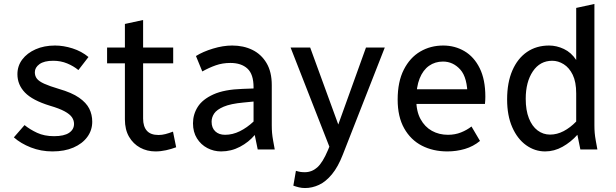

<svg xmlns="http://www.w3.org/2000/svg" viewBox="-20 -755 3113 970"><path d="M50 -61 104 -123Q131 -101 167.5 -84Q204 -67 253 -67Q304 -67 329 -84Q354 -101 354 -129Q354 -147 343.5 -162.5Q333 -178 306.5 -192.5Q280 -207 232 -221Q144 -248 106 -287.5Q68 -327 68 -380Q68 -422 92.5 -454.5Q117 -487 160 -506Q203 -525 258 -525Q301 -525 346.5 -510.5Q392 -496 427 -467L376 -401Q352 -421 319.5 -434.5Q287 -448 249 -448Q203 -448 179.5 -431Q156 -414 156 -390Q156 -371 166.5 -357.5Q177 -344 203.5 -332Q230 -320 277 -306Q343 -287 379.5 -261.5Q416 -236 431 -206Q446 -176 446 -140Q446 -97 421 -63Q396 -29 351 -9.5Q306 10 245 10Q187 10 136 -10Q85 -30 50 -61Z M521 -435V-515H611V-634L703 -654V-515H855V-435H703V-156Q703 -116 722 -94.5Q741 -73 781 -73Q798 -73 815.5 -77.5Q833 -82 854 -90L870 -11Q846 -2 819 4Q792 10 765 10Q723 10 688 -9Q653 -28 632 -64Q611 -100 611 -152V-435Z M955 -132Q955 -177 979 -215Q1003 -253 1058 -278Q1113 -303 1206 -306L1261 -308V-314Q1261 -380 1230 -408.5Q1199 -437 1144 -437Q1104 -437 1070 -425Q1036 -413 1002 -394L970 -472Q1005 -494 1056 -509.5Q1107 -525 1153 -525Q1210 -525 1255 -503Q1300 -481 1326.5 -436.5Q1353 -392 1353 -325V-122Q1353 -101 1354.5 -83.5Q1356 -66 1360 -44L1368 0H1282L1267 -73Q1237 -37 1192.5 -13.5Q1148 10 1097 10Q1060 10 1027.5 -7Q995 -24 975 -56Q955 -88 955 -132ZM1049 -140Q1049 -109 1067.5 -91.5Q1086 -74 1117 -74Q1155 -74 1191.5 -92Q1228 -110 1261 -141V-242L1210 -237Q1145 -231 1110 -216Q1075 -201 1062 -181.5Q1049 -162 1049 -140Z M1448 -515H1547L1689 -126L1829 -515H1924L1712 26Q1688 88 1657 125.5Q1626 163 1591.5 179Q1557 195 1521 195Q1505 195 1490.5 191.5Q1476 188 1462 183L1475 108Q1488 112 1497.5 113.5Q1507 115 1520 115Q1555 115 1582.5 91Q1610 67 1637 3L1644 -14Z M1989 -252Q1989 -342 2020 -403Q2051 -464 2103 -494.5Q2155 -525 2219 -525Q2278 -525 2326.5 -496.5Q2375 -468 2403.5 -410.5Q2432 -353 2432 -267Q2432 -258 2431.5 -248.5Q2431 -239 2430 -230H2068V-304H2360L2342 -267Q2342 -363 2305.5 -403.5Q2269 -444 2218 -444Q2178 -444 2147.5 -422.5Q2117 -401 2100 -358.5Q2083 -316 2083 -252Q2083 -193 2104.5 -153.5Q2126 -114 2162 -94Q2198 -74 2243 -74Q2279 -74 2309 -86Q2339 -98 2362 -116L2405 -43Q2371 -15 2328.5 -2.5Q2286 10 2240 10Q2168 10 2111.5 -19Q2055 -48 2022 -106.5Q1989 -165 1989 -252Z M2542 -253Q2542 -338 2568.5 -399Q2595 -460 2642.5 -492.5Q2690 -525 2754 -525Q2792 -525 2829 -507.5Q2866 -490 2891 -452V-715L2983 -735V-122Q2983 -101 2984.5 -83.5Q2986 -66 2990 -44L2998 0H2912L2897 -74Q2864 -37 2822 -13.5Q2780 10 2734 10Q2682 10 2638 -21.5Q2594 -53 2568 -112Q2542 -171 2542 -253ZM2636 -256Q2636 -198 2652 -157.5Q2668 -117 2696 -96Q2724 -75 2759 -75Q2794 -75 2827.5 -92.5Q2861 -110 2891 -141V-283Q2891 -341 2873.5 -377Q2856 -413 2828 -430.5Q2800 -448 2770 -448Q2708 -448 2672 -394.5Q2636 -341 2636 -256Z"/></svg>

Font: Radio Canada
Style: Regular
Weight: 400
Designer: Charles Daoud, Etienne Aubert Bonn, Alexandre Saumier Demers, Jacques Le Bailly
Foundry: Radio-Canada
Version: Version 2.104;gftools[0.9.28.dev5+ged2979d]